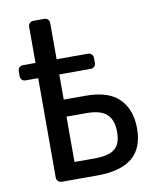

<svg xmlns="http://www.w3.org/2000/svg" viewBox="-81 -772 673 834"><g transform="rotate(-10 255.5 -355.0)"><path d="M124 0Q114 0 107.5 -6.5Q101 -13 101 -23V-687Q101 -697 107.5 -703.5Q114 -710 124 -710H171Q182 -710 188 -703.5Q194 -697 194 -687V-350H291Q392 -350 439 -302Q486 -254 486 -172Q486 -84 434.5 -42Q383 0 278 0ZM193 -75H282Q343 -75 370.5 -96.5Q398 -118 398 -172Q398 -224 371 -249.5Q344 -275 282 -275H193ZM46 -461Q36 -461 29.5 -467Q23 -473 23 -484V-505Q23 -515 29.5 -521.5Q36 -528 46 -528H332Q342 -528 348.5 -521.5Q355 -515 355 -505V-484Q355 -473 348.5 -467Q342 -461 332 -461Z"/></g></svg>

Font: RubikRegular
Style: Regular
Weight: 400
Designer: Hubert and Fischer
Foundry: Hubert and Fischer
Version: Version 2.300;gftools[0.9.30]